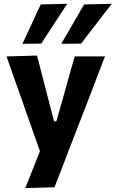

<svg xmlns="http://www.w3.org/2000/svg" viewBox="-20 -797 610 1014"><path d="M113.5 196.5Q132.5 149 152.2 99.2Q172 49.5 191 1.5Q174 -46 157 -94.5Q140 -143 123.5 -189.5L92 -279.5Q73 -333 53 -389.5Q33 -445.5 14.5 -499L175.5 -503.5Q189.5 -449 203 -397.5Q216.5 -345.5 230.5 -291L265.5 -156H277.5L316 -291Q330.5 -343.5 345 -395Q359.5 -446.5 374.5 -499H534.5Q519 -459 504.5 -421.5Q490 -384 473 -339Q455.5 -293.5 431.5 -231L377 -91Q340.5 4.5 314.5 71.2Q288.5 138 268 192ZM303.5 -565.5Q333.5 -617.5 364 -669.5Q394 -721.5 424 -773.5L570.5 -777Q528.5 -723 488 -670.5Q447.5 -617.5 408.5 -567ZM98.5 -565.5Q123 -618 147 -669.8Q171 -721.5 195 -773.5L335 -777Q299.5 -723 265.5 -670.5Q231 -617.5 198 -567Z"/></svg>

Font: Heraclito
Style: Bold
Weight: 700
Designer: Kostas Bartsokas (font) & Cristiano Sobral (main changes)
Foundry: Kostas Bartsokas (font) & Cristiano Sobral (main changes)
Version: Version 1.00;July 8, 2020;FontCreator 13.0.0.2655 64-bit